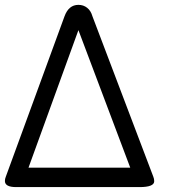

<svg xmlns="http://www.w3.org/2000/svg" viewBox="-20 -763 735 783"><path d="M299.8 -640.1 96.2 -79.1H511.2ZM548.8 0H45.9Q0 0 0 -24.9Q0 -33.7 3.9 -43L243.2 -696.8Q260.3 -743.2 299.8 -743.2Q320.3 -743.2 335.4 -731.2Q350.6 -719.2 356.9 -696.8L605 -43Q608.9 -33.7 608.9 -23.9Q608.9 0 548.8 0Z"/></svg>

Font: BPreplay
Style: Regular
Weight: 400
Designer: Magenta/George Triantafyllakos
Foundry: Magenta/George Triantafyllakos
Version: Version 1.00